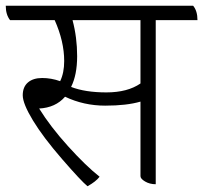

<svg xmlns="http://www.w3.org/2000/svg" viewBox="-45 -620 706 667"><path d="M641 -550H496V20Q475 20 459 10.5Q443 1 443 -8V-267Q395 -253 320.5 -253Q246 -253 181 -284Q148 -246 91 -243Q130 -180 191.5 -112Q253 -44 301 -6Q288 11 259 27Q237 9 171 -67Q105 -143 69.5 -201.5Q34 -260 34 -289Q34 -318 52 -333.5Q70 -349 101.5 -349Q133 -349 164 -338Q178 -367 178 -408Q178 -476 145 -550H-10Q-25 -569 -25 -600H626Q641 -582 641 -550ZM443 -550H207Q223 -490 223 -425Q223 -360 202 -318Q251 -299 324.5 -299Q398 -299 443 -330Z"/></svg>

Font: Karma Light
Style: Regular
Weight: 300
Designer: Joana Correia
Foundry: Indian Type Foundry
Version: Version 1.202;PS 1.0;hotconv 1.0.78;makeotf.lib2.5.61930; tt